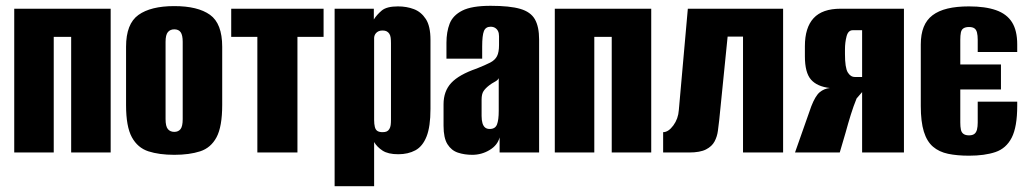

<svg xmlns="http://www.w3.org/2000/svg" viewBox="-20 -525 3550 661"><path d="M29 0V-495H361V0H225V-398H165V0Z M580 8Q528 8 491 -4Q454 -16 434 -52.5Q414 -89 414 -163V-364Q414 -443 456.5 -473.5Q499 -504 580 -504Q661 -504 703 -474Q745 -444 745 -364V-164Q745 -89 725.5 -52.5Q706 -16 669 -4Q632 8 580 8ZM580 -71Q594 -71 601.5 -80.5Q609 -90 609 -115V-381Q609 -404 602 -414Q595 -424 580 -424Q566 -424 558 -414.5Q550 -405 550 -381V-115Q550 -90 558 -80.5Q566 -71 580 -71Z M866 0V-398H776V-495H1094V-398H1004V0Z M1132 116V-495H1267V-458Q1277 -474 1294 -488.5Q1311 -503 1350 -503Q1380 -503 1405 -493.5Q1430 -484 1446 -459.5Q1462 -435 1462 -388V-150Q1462 -89 1448.5 -55Q1435 -21 1410 -7.5Q1385 6 1351 6Q1316 6 1297 -6.5Q1278 -19 1268 -36V116ZM1297 -70Q1306 -70 1311.5 -72.5Q1317 -75 1320.5 -81Q1324 -87 1325 -94.5Q1326 -102 1326 -113V-376Q1326 -387 1325 -395Q1324 -403 1320.5 -408.5Q1317 -414 1311.5 -417Q1306 -420 1297 -420Q1289 -420 1283.5 -417.5Q1278 -415 1274.5 -411Q1271 -407 1269.5 -402.5Q1268 -398 1268 -394V-112Q1268 -98 1270.5 -88Q1273 -78 1279.5 -74Q1286 -70 1297 -70Z M1606 8Q1579 8 1556.5 0.5Q1534 -7 1520.5 -28.5Q1507 -50 1507 -92V-166Q1507 -211 1533.5 -239.5Q1560 -268 1621 -289Q1651 -301 1667.5 -309.5Q1684 -318 1691 -331.5Q1698 -345 1698 -370V-400Q1698 -411 1694.5 -418Q1691 -425 1684.5 -429Q1678 -433 1669 -433Q1652 -433 1646 -418Q1640 -403 1640 -365V-323H1517V-378Q1517 -415 1528 -443.5Q1539 -472 1571.5 -488.5Q1604 -505 1669 -505Q1735 -505 1771 -494.5Q1807 -484 1821.5 -458.5Q1836 -433 1836 -389V0H1700V-52Q1693 -25 1665.5 -8.5Q1638 8 1606 8ZM1666 -81Q1685 -81 1691 -96.5Q1697 -112 1697 -143V-256Q1694 -249 1683.5 -243.5Q1673 -238 1664 -231Q1651 -221 1644.5 -211Q1638 -201 1638 -182V-126Q1638 -111 1641 -101Q1644 -91 1650 -86Q1656 -81 1666 -81Z M1890 0V-495H2222V0H2086V-398H2026V0Z M2263 0V-70Q2281 -70 2298 -93Q2315 -116 2317 -146L2348 -495H2676V0H2538V-399H2485L2456 -111Q2454 -94 2451.5 -74.5Q2449 -55 2440 -38Q2431 -21 2410.5 -10.5Q2390 0 2352 0Z M2717 0 2773 -159Q2787 -195 2802 -207.5Q2817 -220 2837 -222Q2793 -227 2772 -251Q2751 -275 2751 -331V-366Q2751 -430 2781 -462.5Q2811 -495 2874 -495H3092V0H2948V-208L2929 -186Q2918 -159 2909 -130Q2900 -101 2891 -68L2871 0ZM2923 -260H2948V-421H2916Q2900 -421 2894.5 -400Q2889 -379 2889 -355V-339Q2889 -292 2898.5 -276Q2908 -260 2923 -260Z M3316 11Q3275 11 3244 4.5Q3213 -2 3192 -20Q3171 -38 3160.5 -72Q3150 -106 3150 -160V-372Q3150 -407 3160 -432Q3170 -457 3190.5 -472.5Q3211 -488 3242 -495.5Q3273 -503 3316 -503Q3372 -503 3409 -490Q3446 -477 3464 -448.5Q3482 -420 3482 -372V-346H3346V-388Q3346 -403 3343.5 -413Q3341 -423 3334.5 -427.5Q3328 -432 3316 -432Q3304 -432 3297 -427.5Q3290 -423 3288 -413Q3286 -403 3286 -388V-303H3426V-217H3286V-103Q3286 -89 3288 -79Q3290 -69 3297 -64Q3304 -59 3316 -59Q3328 -59 3334.5 -64Q3341 -69 3343.5 -79Q3346 -89 3346 -103V-175H3482V-161Q3482 -88 3463 -51Q3444 -14 3407 -1.5Q3370 11 3316 11Z"/></svg>

Font: Alumni Sans ExtraBold
Style: Regular
Weight: 800
Designer: Robert E. Leuschke
Foundry: Robert E. Leuschke
Version: Version 1.018